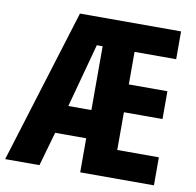

<svg xmlns="http://www.w3.org/2000/svg" viewBox="-83 -889 894 877"><g transform="rotate(10 364.5 -450.0)"><path d="M687 -93H345V-251H201L156 -93H-3L218 -807H687V-678H494V-527H673V-398H494V-223H687ZM239 -382H346V-678H319Z"/></g></svg>

Font: Noto Sans Kannada UI ExtraCondensed ExtraBold
Style: Regular
Weight: 800
Width: 2
Designer: Jelle Bosma - Monotype Design Team
Foundry: Monotype Imaging Inc.
Version: Version 2.005; ttfautohint (v1.8.4.7-5d5b)